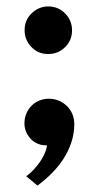

<svg xmlns="http://www.w3.org/2000/svg" viewBox="-20 -445 339 597"><path d="M130 -277Q98.5 -277 77.5 -299Q56.5 -321 56.5 -350.5Q56.5 -383 78.8 -404Q101 -425 130 -425Q161 -425 182.5 -403.2Q204 -381.5 204 -350.5Q204 -319.5 182.2 -298.2Q160.5 -277 130 -277ZM96.5 132 61.5 103Q77.5 91.5 90 76.5Q120 42.5 126.5 7H123.5Q110 7 97.8 2Q85.5 -3 76.2 -12.5Q67 -22 61.5 -34.5Q56 -47 56 -61Q56 -77.5 61.8 -91.5Q67.5 -105.5 77.8 -116Q88 -126.5 102 -132.2Q116 -138 132.5 -138Q164 -138 188.5 -115Q211 -92 211 -59Q211 -2 175 52.5Q146.5 95 96.5 132Z"/></svg>

Font: Lucymar Sans Medium
Style: Regular
Weight: 500
Foundry: The League of Moveable Type (original font) / Main changes by Cristiano Sobral with portions from Mirco Monsees
Version: Version 2.001;August 30, 2020;FontCreator 13.0.0.2681 64-bit